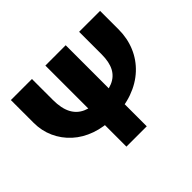

<svg xmlns="http://www.w3.org/2000/svg" viewBox="-141 -880 1102 1102"><g transform="rotate(-45 410.0 -329.0)"><path d="M394 -170Q316 -170 252.5 -192.5Q189 -215 143.5 -256.5Q98 -298 73 -353.5Q48 -409 48 -473V-658H219V-488Q219 -420 241 -378Q263 -336 306 -317.5Q349 -299 410 -299Q476 -299 518.5 -317Q561 -335 581.5 -374Q602 -413 602 -475V-658H772V-508Q772 -436 746 -374Q720 -312 670.5 -266Q621 -220 551.5 -195Q482 -170 394 -170ZM328 0V-658H493V0Z"/></g></svg>

Font: Ysabeau SC Black
Style: Regular
Weight: 900
Designer: Christian Thalmann (Catharsis Fonts)
Version: Version 2.001;gftools[0.9.30]; featfreeze: smcp